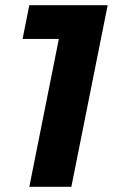

<svg xmlns="http://www.w3.org/2000/svg" viewBox="-20 -720 435 740"><path d="M93 0 220 -636 277 -570H67L93 -700H395L255 0Z"/></svg>

Font: MOST Montserrat
Style: Bold Italic
Weight: 700
Italic angle: -11.3°
Designer: Julieta Ulanovsky
Foundry: Julieta Ulanovsky
Version: Version 8.000;March 11, 2024;FontCreator 15.0.0.2926 64-bit